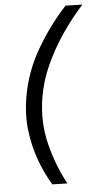

<svg xmlns="http://www.w3.org/2000/svg" viewBox="-60 -838 519 977"><g transform="rotate(-5 199.5 -350.0)"><path d="M167 99Q130 38 104 -34Q78 -106 68.5 -186.5Q59 -267 74 -355Q96 -483 162 -596Q228 -709 313 -801L399 -799Q341 -735 291 -661.5Q241 -588 205 -508.5Q169 -429 155 -345Q135 -223 163 -109.5Q191 4 244 101Z"/></g></svg>

Font: Figtree
Style: Italic
Weight: 400
Italic angle: -9.5°
Foundry: Erik Kennedy
Version: Version 2.001; ttfautohint (v1.8.4.7-5d5b);gftools[0.9.27]